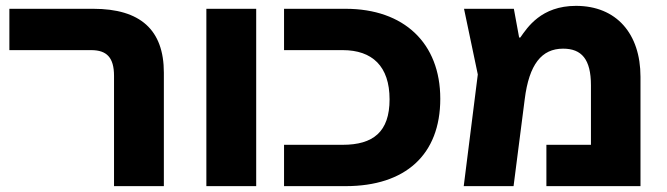

<svg xmlns="http://www.w3.org/2000/svg" viewBox="-20 -635 2276 655"><path d="M369 0H539V-387C539 -533 459 -605 298 -605H12V-464H291C344 -464 369 -439 369 -376Z M684 0H854V-605H684Z M949 0H1159C1363 0 1482 -107 1482 -298C1482 -488 1358 -605 1159 -605H949V-464H1149C1250 -464 1309 -409 1309 -296C1309 -185 1253 -141 1149 -141H949Z M1945 -615C1826 -615 1779 -541 1755 -507H1751L1733 -605H1563L1610 -381L1562 0H1732L1770 -296C1785 -416 1828 -469 1901 -469C1964 -469 1996 -433 1996 -344V-141H1844V0H2165V-373C2165 -520 2083 -615 1945 -615Z"/></svg>

Font: Noto Sans Hebrew Extra
Style: Regular
Weight: 800
Designer: Monotype Design Team
Foundry: Monotype Imaging Inc.
Version: Version 1.902